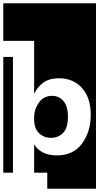

<svg xmlns="http://www.w3.org/2000/svg" viewBox="-30 -937 605 1170"><path d="M178 -365V-688H-10V-917H555V213H258V115H178V-57Q221 10 316 10Q418 10 470.5 -63Q523 -136 523 -236Q523 -342 469.5 -401Q416 -460 330 -460Q268 -460 232 -432Q196 -404 178 -365ZM49 115H-10V-590H49ZM384 -225Q384 -156 354 -126.5Q324 -97 281 -97Q237 -97 207.5 -126Q178 -155 178 -211V-227Q180 -276 209 -314.5Q238 -353 288 -353Q329 -353 356.5 -321.5Q384 -290 384 -225Z"/></svg>

Font: Zilla Slab Highlight
Style: Bold
Weight: 700
Designer: Typotheque Type Foundry
Foundry: Typotheque type foundry
Version: Version 1.1; 2017; ttfautohint (v1.6)